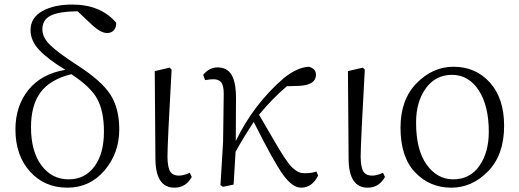

<svg xmlns="http://www.w3.org/2000/svg" viewBox="-20 -823 2315 856"><path d="M286.1 -23.4Q358.4 -23.4 400.9 -80.6Q443.4 -137.7 443.4 -236.3Q443.4 -327.1 413.6 -381.8Q383.8 -436.5 297.9 -492.2Q203.1 -468.8 160.6 -411.1Q118.2 -353.5 118.2 -255.9Q118.2 -148.4 164.6 -85.9Q210.9 -23.4 286.1 -23.4ZM326.2 -772.5H316.4Q243.2 -771.5 206.1 -753.4Q168.9 -735.4 168.9 -692.4Q168.9 -656.2 203.1 -622.6Q237.3 -588.9 323.2 -533.2Q432.6 -462.9 472.2 -401.4Q511.7 -339.8 511.7 -246.1Q511.7 -140.6 446.3 -63.5Q380.9 13.7 280.3 13.7Q178.7 13.7 113.8 -58.1Q48.8 -129.9 48.8 -246.1Q48.8 -350.6 106.9 -422.4Q165 -494.1 271.5 -511.7Q195.3 -557.6 155.8 -599.1Q116.2 -640.6 116.2 -688.5Q116.2 -744.1 168.5 -773.4Q220.7 -802.7 301.8 -802.7Q428.7 -802.7 498 -721.7Q499 -701.2 487.8 -688.5Q476.6 -675.8 458 -675.8Q430.7 -675.8 394.5 -708Z M757.8 13.7Q672.9 13.7 672.9 -117.2L669.9 -505.9L736.3 -521.5L745.1 -512.7Q726.6 -184.6 726.6 -123Q727.5 -75.2 739.3 -57.6Q751 -40 777.3 -40Q798.8 -40 826.2 -52.7L835 -34.2Q808.6 13.7 757.8 13.7Z M1390.6 -58.6 1398.4 -40Q1371.1 13.7 1322.3 13.7Q1284.2 13.7 1242.7 -43Q1201.2 -99.6 1111.3 -279.3Q1063.5 -207 1030.3 -146.5Q1029.3 -123 1021.5 0L973.6 9.8L962.9 2L974.6 -189.5L977.5 -405.3Q977.5 -440.4 966.8 -455.1Q956.1 -469.7 930.7 -469.7Q918 -469.7 894.5 -465.8L885.7 -489.3Q913.1 -522.5 950.2 -522.5Q992.2 -522.5 1012.2 -489.7Q1032.2 -457 1032.2 -383.8Q1032.2 -373 1031.7 -298.8Q1031.2 -224.6 1031.2 -194.3Q1110.4 -358.4 1245.1 -474.6Q1304.7 -522.5 1356.4 -525.4Q1388.7 -517.6 1388.7 -489.3Q1388.7 -445.3 1317.4 -440.4L1258.8 -438.5Q1195.3 -384.8 1134.8 -311.5Q1149.4 -286.1 1168.5 -253.9Q1187.5 -221.7 1197.8 -203.6Q1208 -185.5 1222.2 -162.1Q1236.3 -138.7 1244.6 -126Q1252.9 -113.3 1263.7 -98.6Q1274.4 -84 1282.2 -76.7Q1290 -69.3 1299.8 -62.5Q1309.6 -55.7 1318.4 -53.2Q1327.1 -50.8 1337.9 -50.8Q1372.1 -50.8 1390.6 -58.6Z M1619.1 13.7Q1534.2 13.7 1534.2 -117.2L1531.2 -505.9L1597.7 -521.5L1606.4 -512.7Q1587.9 -184.6 1587.9 -123Q1588.9 -75.2 1600.6 -57.6Q1612.3 -40 1638.7 -40Q1660.2 -40 1687.5 -52.7L1696.3 -34.2Q1669.9 13.7 1619.1 13.7Z M1992.2 13.7Q1895.5 13.7 1830.6 -54.7Q1765.6 -123 1765.6 -253.9Q1765.6 -378.9 1837.4 -452.1Q1909.2 -525.4 2002 -525.4Q2100.6 -525.4 2164.1 -455.1Q2227.5 -384.8 2227.5 -261.7Q2227.5 -132.8 2156.2 -59.6Q2085 13.7 1992.2 13.7ZM2000 -23.4Q2075.2 -23.4 2117.2 -83.5Q2159.2 -143.6 2159.2 -235.4Q2159.2 -351.6 2114.3 -420.4Q2069.3 -489.3 1995.1 -489.3Q1921.9 -489.3 1878.4 -429.2Q1835 -369.1 1835 -276.4Q1835 -154.3 1882.3 -88.9Q1929.7 -23.4 2000 -23.4Z"/></svg>

Font: GenYoMin TW TTF Light
Style: Regular
Weight: 300
Version: Version 1.300